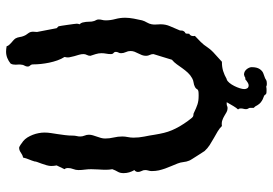

<svg xmlns="http://www.w3.org/2000/svg" viewBox="-156 -588 916 645"><g transform="rotate(-90 302.5 -265.0)"><path d="M399.9 122.1Q399.9 139.2 393.6 148.7Q387.2 158.2 378.9 161.1L362.8 167Q358.9 169.4 355.7 171.1Q352.5 172.9 344.2 172.9Q340.8 172.9 339.1 172.6Q337.4 172.4 335 170.9Q332.5 170.9 330.6 171.4Q328.6 171.9 327.1 171.9H319.8Q313 171.9 310.5 170.7Q308.1 169.4 307.1 167L306.2 166Q305.2 164.1 301.3 162.8Q297.4 161.6 292.2 159.2Q287.1 156.7 281.7 152.6Q276.4 148.4 272 141.1Q268.6 133.3 263.2 128.9V116.2Q263.2 113.8 261 110.6Q258.8 107.4 258.8 103Q258.8 98.6 260 94.5Q261.2 90.3 261.2 85Q261.2 83.5 260.7 81.3Q260.3 79.1 257.8 76.2Q262.7 71.3 269 60.8Q275.4 50.3 282.2 38.1H275.9Q272 38.1 269 39.6Q266.1 41 262.2 41Q254.9 41 248.8 37.6Q242.7 34.2 235.8 30Q229 25.9 220.9 23.2Q212.9 20.5 202.1 22Q194.8 14.2 184.1 7.8Q173.3 1.5 161.6 -5.1Q149.9 -11.7 138.4 -19Q127 -26.4 118.2 -36.1Q117.2 -37.6 112.3 -45.2Q107.4 -52.7 101.8 -61.5Q96.2 -70.3 91.3 -78.1Q86.4 -85.9 85.9 -87.9Q82 -97.2 81.1 -107.2Q80.1 -117.2 76.2 -127Q71.8 -138.2 67.4 -148.4Q63 -158.7 59.3 -168.9Q55.7 -179.2 53.2 -189.9Q50.8 -200.7 50.8 -213.9Q50.8 -219.2 52.5 -224.9Q54.2 -230.5 54.2 -235.8Q54.2 -242.2 51 -248Q47.9 -253.9 47.9 -259.8Q47.9 -267.6 54.2 -272Q49.3 -280.3 46.6 -289.3Q43.9 -298.3 43.9 -308.1Q43.9 -320.3 48.6 -327.9Q53.2 -335.4 57.1 -346.2Q56.2 -351.6 55.7 -356.7Q55.2 -361.8 55.2 -367.2Q55.2 -379.9 56.2 -392.1Q57.1 -404.3 57.1 -417Q57.1 -427.7 55.7 -438.5Q54.2 -449.2 54.2 -460Q54.2 -469.2 57.6 -477.5Q61 -485.8 61 -495.1Q61 -502.9 57.1 -506.8L69.8 -533.2Q68.8 -537.6 68.4 -542.5Q67.9 -547.4 67.9 -551.8Q67.9 -558.1 70.3 -566.7Q72.8 -575.2 75.7 -583.5Q78.6 -591.8 81.1 -598.1Q83.5 -604.5 83 -606.9Q85.9 -616.7 89.8 -626Q93.8 -635.3 96.2 -646Q104.5 -647.5 112.5 -653.3Q120.6 -659.2 128.9 -659.2Q130.9 -659.2 134 -657.5Q137.2 -655.8 140.4 -653.6Q143.6 -651.4 146.2 -649.2Q148.9 -647 150.9 -646Q158.2 -640.1 163.6 -631.6Q168.9 -623 172.6 -613.5Q176.3 -604 178.2 -593.8Q180.2 -583.5 180.2 -574.2Q180.2 -563.5 178.5 -552.5Q176.8 -541.5 175 -529.8Q173.3 -518.1 171.6 -505.1Q169.9 -492.2 169.9 -478Q169.9 -472.2 168.5 -466.1Q167 -460 167 -454.1Q167 -446.3 169.9 -439.5Q172.9 -432.6 172.9 -424.8Q172.9 -418 170.9 -411.4Q168.9 -404.8 166.5 -397.9Q164.1 -391.1 162.1 -384.3Q160.2 -377.4 160.2 -370.1Q160.2 -356 163.6 -341.6Q167 -327.1 167 -313Q167 -303.2 165 -293.9Q163.1 -284.7 163.1 -274.9Q163.1 -256.8 166.7 -239Q170.4 -221.2 172.9 -204.1Q175.8 -186.5 179.2 -172.6Q182.6 -158.7 188 -146Q193.4 -133.3 200.4 -121.1Q207.5 -108.9 217.8 -94.2Q221.2 -90.3 225.6 -84Q230 -77.6 233.9 -75.2Q236.8 -73.7 240.5 -73.7Q244.1 -73.7 247.1 -71.8Q255.9 -67.9 262.2 -64.9Q268.6 -62 274.9 -60.1Q281.2 -58.1 288.3 -57.1Q295.4 -56.2 305.2 -56.2Q315.4 -56.2 319.3 -57.1Q323.2 -58.1 324.7 -59.8Q326.2 -61.5 327.6 -64Q329.1 -66.4 334 -68.8Q340.8 -72.3 348.4 -73.2Q356 -74.2 362.8 -78.1Q373.5 -84 381.3 -92.5Q389.2 -101.1 396 -110.6Q402.8 -120.1 409.4 -129.4Q416 -138.7 424.8 -146Q425.3 -147.5 428.2 -157.2Q431.2 -167 434.6 -178.2Q438 -189.5 440.9 -198.5Q443.8 -207.5 443.8 -208Q443.8 -214.8 440.9 -220.5Q438 -226.1 438 -232.9Q438 -240.2 440.4 -246.6Q442.9 -252.9 446 -259Q449.2 -265.1 451.7 -271.5Q454.1 -277.8 454.1 -285.2Q454.1 -293.5 450.4 -301Q446.8 -308.6 446.8 -316.9Q446.8 -321.8 449 -325.7Q451.2 -329.6 451.2 -334Q451.2 -339.4 447.5 -342Q443.8 -344.7 443.8 -351.1Q443.8 -359.4 445.3 -366.9Q446.8 -374.5 446.8 -382.8Q446.8 -392.1 443.8 -401.9Q440.9 -411.6 438 -419.9Q438 -426.3 440.9 -431.6Q443.8 -437 443.8 -442.9Q443.8 -450.7 441.4 -458.5Q439 -466.3 436.8 -474.1Q434.6 -481.9 433.1 -490Q431.6 -498 434.1 -506.8Q427.2 -517.6 422.6 -530.8Q418 -543.9 415 -558.1Q412.1 -572.3 410.6 -586.2Q409.2 -600.1 409.2 -611.8Q409.2 -618.7 405.5 -622.1Q401.9 -625.5 401.9 -629.9Q401.9 -636.2 405 -641.1Q408.2 -646 408.2 -651.9Q409.2 -656.7 408.7 -661.6Q408.2 -666.5 408.2 -670.9Q408.2 -675.3 408.9 -679.7Q409.7 -684.1 412.1 -688Q420.4 -694.8 430.7 -699Q440.9 -703.1 452.1 -703.1Q456.5 -703.1 460.9 -702.6Q465.3 -702.1 470.2 -701.2Q471.2 -696.8 474.4 -693.1Q477.5 -689.5 481.4 -686Q485.4 -682.6 489.3 -679.2Q493.2 -675.8 496.1 -671.9Q500 -665 501 -657.5Q502 -649.9 504.9 -643.1Q507.3 -636.7 512 -631.1Q516.6 -625.5 518.1 -620.1Q519.5 -614.7 518.8 -609.6Q518.1 -604.5 518.1 -599.1L530.8 -533.2L537.1 -526.9Q537.6 -524.9 539.1 -515.9Q540.5 -506.8 542 -496.3Q543.5 -485.8 544.7 -476.8Q545.9 -467.8 545.9 -465.8Q545.9 -463.4 545.4 -460.9Q544.9 -458.5 543.9 -456.1Q548.3 -452.1 549.8 -446.5Q551.3 -440.9 552 -434.6Q552.7 -428.2 552.7 -421.6Q552.7 -415 554.2 -410.2Q555.2 -405.3 557.6 -401.4Q560.1 -397.5 560.1 -392.1Q560.1 -385.7 558.6 -380.4Q557.1 -375 557.1 -368.2Q557.1 -352.5 561.5 -336.2Q565.9 -319.8 565.9 -303.2Q565.9 -290.5 563 -274.4Q560.1 -258.3 557.1 -246.1Q554.7 -237.8 550 -230Q545.4 -222.2 543.9 -213.9Q542.5 -206.5 543.2 -199Q543.9 -191.4 543.9 -184.1Q543.9 -167 537.6 -152.8Q531.2 -138.7 524.9 -123Q522.5 -119.1 522.9 -115Q523.4 -110.8 521 -106.9Q518.6 -103 517.1 -102.3Q515.6 -101.6 514.4 -100.8Q513.2 -100.1 512.7 -97.9Q512.2 -95.7 512.2 -89.8V-87.9Q506.8 -85 505.1 -79.6Q503.4 -74.2 504.9 -68.8Q494.6 -59.1 484.6 -49.1Q474.6 -39.1 466.8 -26.9Q457 -12.7 443.8 -1.5Q430.7 9.8 418 22H416Q400.4 22 387 26.1Q373.5 30.3 359.9 38.1Q358.9 38.1 358.9 37.6V37.1V38.1Q353 40 347.2 47.1Q341.3 54.2 336.7 63.5Q332 72.8 329.1 82Q326.2 91.3 326.2 97.2Q326.2 103 329.1 107.4Q332 111.8 338.9 111.8Q342.8 111.8 347.4 109.1Q352.1 106.4 355 104L357.9 101.1Q361.8 101.1 364.5 100.3Q367.2 99.6 368.2 98.1L375 96.2Q380.4 96.2 385 98.6Q389.6 101.1 392.8 105Q396 108.9 397.9 113.3Q399.9 117.7 399.9 122.1Z"/></g></svg>

Font: Margarine
Style: Regular
Weight: 400
Designer: Astigmatic (AOETI)
Foundry: Astigmatic (AOETI)
Version: Version 1.000